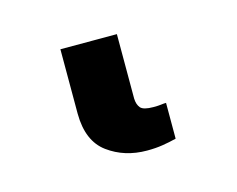

<svg xmlns="http://www.w3.org/2000/svg" viewBox="-46 -12 409 331"><g transform="rotate(-15 158.5 153.5)"><path d="M82.4 49.7H183.2V164.8Q183.6 175.4 188.7 181.5Q193.9 187.5 211.6 187.5Q220.5 187.5 225.5 186.8Q230.5 186.1 234.4 186.1V250Q221.9 253.2 209.5 255.1Q197.1 257.1 181.8 257.1Q141.7 257.1 112.2 235.4Q82.7 213.8 82.4 164.8Z"/></g></svg>

Font: Inter UI Black
Style: Regular
Weight: 900
Designer: Rasmus Andersson
Foundry: rsms
Version: 3.2;8d6f07862